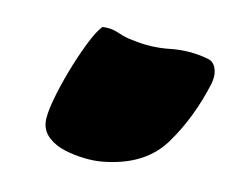

<svg xmlns="http://www.w3.org/2000/svg" viewBox="-27 -156 253 199"><g transform="rotate(5 99.0 -56.5)"><path d="M73 -126Q82 -126 90 -121.5Q98 -117 106 -115Q125 -109 145 -109.5Q165 -110 184 -103Q193 -100 193 -88Q193 -84 191 -78Q176 -41 152.5 -14Q129 13 84 13Q76 13 66 11Q56 9 46 5Q36 1 29.5 -6Q23 -13 23 -22Q23 -30 28.5 -45Q34 -60 42 -76.5Q50 -93 58.5 -107Q67 -121 73 -126Z"/></g></svg>

Font: Praegefest
Style: Regular
Weight: 600
Designer: Peter Wiegel nach alter Vorlage
Foundry: Peter Wiegel
Version: Version 1.000